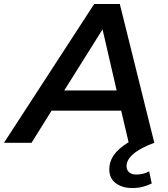

<svg xmlns="http://www.w3.org/2000/svg" viewBox="-78 -720 847 968"><path d="M-58 0 397 -700H526L700 0H571L533 -162H182L81 0ZM246 -264H510L439 -572ZM589 228Q538 228 505.5 203.5Q473 179 473 134Q473 79 519 35.5Q565 -8 649 -40L700 0Q629 26 594.5 56Q560 86 560 117Q560 138 573.5 149Q587 160 609 160Q644 160 674 144L687 205Q667 215 642.5 221.5Q618 228 589 228Z"/></svg>

Font: Montserrat SemiBold
Style: Italic
Weight: 600
Italic angle: -11.3°
Designer: Julieta Ulanovsky
Foundry: Julieta Ulanovsky
Version: Version 9.000; ttfautohint (v1.8.4.7-5d5b)